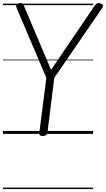

<svg xmlns="http://www.w3.org/2000/svg" viewBox="-20 -910 720 1305"><path d="M271 14Q244 14 247 -5L295 -381L92 -858Q88 -870 92.5 -877Q97 -884 110 -888Q124 -891 130 -888Q136 -885 142 -872L327 -435L624 -872Q635 -886 642.5 -889Q650 -892 663 -887Q676 -882 679 -874.5Q682 -867 675 -856L349 -381L302 -5Q299 14 271 14ZM0 365H613V375H0ZM0 -20H613V0H0ZM0 -505H613V-500H0ZM0 -885H613V-875H0Z"/></svg>

Font: Playwrite GB J Guides
Style: Italic
Weight: 400
Italic angle: -7.01216°
Designer: Veronika Burian, José Scaglione
Foundry: TypeTogether
Version: Version 1.003